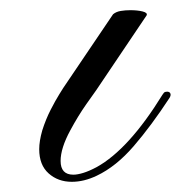

<svg xmlns="http://www.w3.org/2000/svg" viewBox="-20 -345 355 377"><path d="M121 12Q94 12 75.5 -4.5Q57 -21 57 -52Q57 -68 63 -89Q70 -111 79.5 -129.5Q89 -148 96.5 -160Q104 -172 104 -172L202 -317Q208 -322 217 -323.5Q226 -325 236 -325Q250 -325 260 -322.5Q270 -320 268 -315L169 -168Q166 -164 149.5 -140.5Q133 -117 118 -89Q99 -54 99 -29Q99 -2 124 -2Q132 -2 143.5 -5.5Q155 -9 170 -17Q233 -52 299 -159Q302 -164 304.5 -164.5Q307 -165 308 -165Q313 -165 314.5 -161.5Q316 -158 313 -153Q277 -98 242.5 -58Q208 -18 170 0Q145 12 121 12Z"/></svg>

Font: Fleur De Leah
Style: Regular
Weight: 400
Designer: Robert E. Leuschke
Foundry: Robert E. Leuschke
Version: Version 1.010; ttfautohint (v1.8.3)